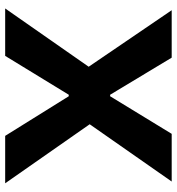

<svg xmlns="http://www.w3.org/2000/svg" viewBox="10 -710 700 761"><g transform="rotate(90 360.5 -330.0)"><path d="M14 0 245 -331 21 -660H209L356 -416H362L511 -660H700L473 -335L707 0H519L362 -252H356L202 0Z"/></g></svg>

Font: Bricolage Grotesque 12pt ExtraBold
Style: Regular
Weight: 800
Designer: Mathieu Triay
Foundry: Atelier Triay
Version: Version 1.001; ttfautohint (v1.8.4.7-5d5b);gftools[0.9.33.de